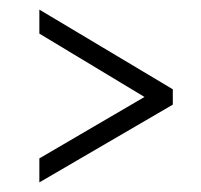

<svg xmlns="http://www.w3.org/2000/svg" viewBox="-20 -418 419 400"><path d="M281 -216 62 -348V-398L340 -232V-200L62 -38V-88Z"/></svg>

Font: Genos Thin
Style: Regular
Weight: 400
Version: Version 1.010